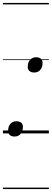

<svg xmlns="http://www.w3.org/2000/svg" viewBox="-20 -909 353 1308"><path d="M79 21Q58 21 46.5 10.5Q35 0 35 -17Q35 -47 50.5 -65Q66 -83 92 -83Q113 -83 124.5 -73Q136 -63 136 -45Q136 -16 121 2.5Q106 21 79 21ZM213 -415Q192 -415 180.5 -425.5Q169 -436 169 -453Q169 -483 184.5 -501Q200 -519 226 -519Q247 -519 258.5 -509Q270 -499 270 -481Q270 -452 255 -433.5Q240 -415 213 -415ZM0 369H313V379H0ZM0 -20H313V0H0ZM0 -505H313V-500H0ZM0 -889H313V-879H0Z"/></svg>

Font: Playwrite HR Guides
Style: Regular
Weight: 400
Designer: Veronika Burian, José Scaglione
Foundry: TypeTogether
Version: Version 1.003